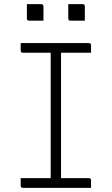

<svg xmlns="http://www.w3.org/2000/svg" viewBox="-20 -908 540 928"><path d="M420 0H91Q80 0 80 -11V-47H225V-653H91Q80 -653 80 -664V-700H409Q420 -700 420 -689V-653H275V-47H409Q420 -47 420 -36ZM110 -888H179Q190 -888 190 -877V-808H121Q110 -808 110 -819ZM310 -888H379Q390 -888 390 -877V-808H321Q310 -808 310 -819Z"/></svg>

Font: Recursive Sn Lnr St Lt
Style: Regular
Weight: 300
Version: Version 1.079;hotconv 1.0.112;makeotfexe 2.5.65598; ttfautoh